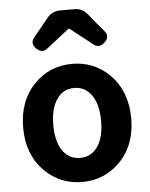

<svg xmlns="http://www.w3.org/2000/svg" viewBox="-58 -890 742 952"><g transform="rotate(-5 313.0 -414.5)"><path d="M313 14Q203 14 126 -63Q44 -146 44 -279Q44 -414 126 -497Q202 -574 313 -574Q423 -574 500 -497Q582 -413 582 -279Q582 -146 500 -63Q423 14 313 14ZM313 -106Q369 -106 401 -153Q432 -199 432 -279.5Q432 -360 401 -406Q369 -454 313 -454Q256 -454 225 -406Q194 -360 194 -279.5Q194 -199 225 -153Q257 -106 313 -106ZM143 -665Q115 -692 137 -720L213 -813Q238 -843 277 -843H348Q387 -843 412 -813L449 -767L488 -721Q512 -693 482 -665Q455 -639 427 -661L315 -749H311L197 -660Q170 -639 143 -665Z"/></g></svg>

Font: GenSenRounded TW B
Style: Regular
Weight: 700
Version: Version 1.501;PS 1;hotconv 16.6.51;makeotf.lib2.5.65220